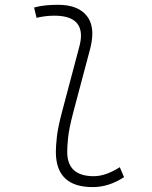

<svg xmlns="http://www.w3.org/2000/svg" viewBox="-20 -762 626 792"><path d="M362.3 9.8Q210.4 9.8 210.4 -135.7Q210.4 -157.2 214.4 -195.6Q218.3 -233.9 235.8 -300.3L307.1 -569.3Q314 -594.7 314 -614.7Q314 -697.3 204.1 -697.3Q167.5 -697.3 130.9 -688.5L120.6 -731Q145 -737.8 169.9 -740Q194.8 -742.2 219.7 -742.2Q302.7 -742.2 338.9 -695.3Q360.8 -667 360.8 -623Q360.8 -594.7 351.6 -559.6L282.7 -300.3Q264.2 -230 260.7 -192.1Q257.3 -154.3 257.3 -138.2Q255.9 -35.2 366.7 -35.2Q416 -35.2 474.1 -72.3L491.7 -31.2Q428.7 9.8 362.3 9.8Z"/></svg>

Font: CaskaydiaCove NFP ExtraLight
Style: Italic
Weight: 200
Italic angle: -10°
Designer: Aaron Bell
Foundry: Saja Typeworks
Version: Version 2111.001; VTT 6.35;Nerd Fonts 3.1.1